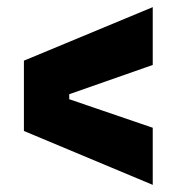

<svg xmlns="http://www.w3.org/2000/svg" viewBox="-20 -600 496 538"><path d="M408 -82 47 -233V-430L408 -580V-418L174 -336V-322L408 -242Z"/></svg>

Font: Bricolage Grotesque 24pt SemiCondensed ExtraBold
Style: Regular
Weight: 800
Width: 4
Designer: Mathieu Triay
Foundry: Atelier Triay
Version: Version 1.001;gftools[0.9.33.dev8+g029e19f]